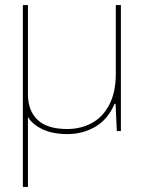

<svg xmlns="http://www.w3.org/2000/svg" viewBox="-20 -516 566 756"><path d="M70 220V-496H90V-144Q90 -81 127.5 -44.5Q165 -8 245 -8Q298 -8 341.5 -31.5Q385 -55 410.5 -104Q436 -153 436 -227V-496H456V0H440L435 -107H431Q405 -46 355.5 -17Q306 12 245 12Q187 12 146.5 -7.5Q106 -27 90 -56V220Z"/></svg>

Font: DM Sans 24pt Thin
Style: Regular
Weight: 250
Designer: Colophon Foundry, Jonny Pinhorn
Foundry: Colophon Foundry
Version: Version 4.004;gftools[0.9.30]